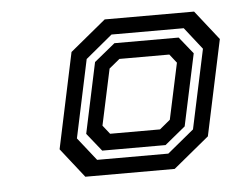

<svg xmlns="http://www.w3.org/2000/svg" viewBox="-36 -741 536 428"><g transform="rotate(-5 232.0 -527.0)"><path d="M138.8 -354.5 87 -420.4 132.4 -634.2 212.4 -700.1H412.4L464.3 -634.2L418.8 -420.4L338.8 -354.5ZM168.3 -389.7H327.6L387.1 -438.7L424.9 -615.9L386.2 -665.2H224.6L164.7 -615.6L127.6 -441.2ZM181.4 -409.2 149.1 -449.5 182.7 -607.3 229.4 -645.4H373.1L403.5 -607.6L369.2 -447L323.1 -409.2ZM202.2 -445.1H313.9L337.5 -464.6L364.4 -590L349.1 -609.5H237.4L213.7 -590L186.8 -464.6Z"/></g></svg>

Font: Tourney SemiBold
Style: Italic
Weight: 600
Italic angle: -12°
Version: Version 1.015